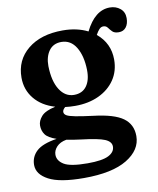

<svg xmlns="http://www.w3.org/2000/svg" viewBox="-86 -602 744 906"><g transform="rotate(-10 286.0 -149.0)"><path d="M337.5 -45Q435.5 -33.5 478 -2.8Q520.5 28 520.5 84Q520.5 150.5 449.8 193.5Q379 236.5 243.5 236.5Q128 236.5 74.8 208.2Q21.5 180 21.5 135Q21.5 96 50.2 69.2Q79 42.5 147.5 32Q108 18.5 94.8 0Q81.5 -18.5 81.5 -43.5Q81.5 -65.5 100 -86.8Q118.5 -108 167.5 -118.5Q104.5 -137 69.5 -180Q34.5 -223 34.5 -281Q34.5 -365 97 -416Q159.5 -467 264 -467Q299.5 -467 329.5 -460.2Q359.5 -453.5 384 -441Q430.5 -535 502 -535Q531 -535 551.5 -518.2Q572 -501.5 572 -472Q572 -445 559.5 -428.8Q547 -412.5 524.5 -412.5Q503.5 -412.5 493.8 -422.5Q484 -432.5 476.8 -442.5Q469.5 -452.5 456.5 -452.5Q445.5 -452.5 437 -443.5Q428.5 -434.5 419.5 -418Q480 -368 480 -289.5Q480 -234.5 452 -193.2Q424 -152 374.8 -129Q325.5 -106 261.5 -106Q236.5 -106 213.5 -109Q200.5 -98 200.5 -87.5Q200.5 -77 211.8 -70.2Q223 -63.5 252.8 -57.8Q282.5 -52 337.5 -45ZM248.5 -414.5Q209.5 -414.5 189 -385.8Q168.5 -357 169 -312.5Q170.5 -240 196.8 -199Q223 -158 265.5 -158Q305 -158 325.8 -186.5Q346.5 -215 345.5 -264Q344 -331 318.8 -372.8Q293.5 -414.5 248.5 -414.5ZM129 105Q129 134 159.5 152.5Q190 171 272.5 171Q342.5 171 372.8 155.5Q403 140 403 113.5Q403 90 372.8 77.2Q342.5 64.5 261.5 55Q221.5 50 192 44Q161.5 49.5 145.2 67Q129 84.5 129 105Z"/></g></svg>

Font: Fraunces 72pt SuperSoft SemiBold
Style: Regular
Weight: 600
Version: Version 1.000;[b76b70a41]